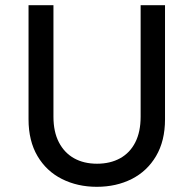

<svg xmlns="http://www.w3.org/2000/svg" viewBox="-20 -710 746 740"><path d="M90 -250V-690H186V-260Q186 -202 207 -161.5Q228 -121 265.5 -100Q303 -79 354 -79Q405 -79 443 -100Q481 -121 501.5 -161.5Q522 -202 522 -260V-690H616V-250Q616 -167 581.5 -108.5Q547 -50 487.5 -20Q428 10 353 10Q279 10 219 -20Q159 -50 124.5 -108.5Q90 -167 90 -250Z"/></svg>

Font: Radio Canada
Style: Regular
Weight: 400
Designer: Charles Daoud, Etienne Aubert Bonn, Alexandre Saumier Demers, Jacques Le Bailly
Foundry: Radio-Canada
Version: Version 2.104;gftools[0.9.28.dev5+ged2979d]